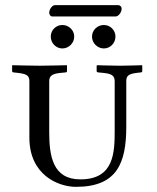

<svg xmlns="http://www.w3.org/2000/svg" viewBox="-20 -715 608 745"><path d="M428 -651C441 -651 452 -669 452 -681C452 -687 448 -695 438 -695H193C182 -695 171 -678 171 -666C171 -659 175 -651 184 -651ZM275 10C436 10 470 -85 470 -224V-400C470 -420 478 -428 509 -432L526 -434C530 -434 532 -436 532 -439V-460L531 -462C531 -462 475 -460 447 -460C417 -460 357 -462 357 -462L355 -460V-439C355 -436 358 -434 362 -434L382 -432C412 -429 425 -422 425 -400V-211C425 -125 424 -19 292 -19C185 -19 171 -109 171 -202V-400C171 -420 182 -429 214 -432L234 -434C238 -434 240 -436 240 -439V-460L239 -462C239 -462 163 -460 135 -460C104 -460 28 -462 28 -462L27 -460V-439C27 -436 30 -434 33 -434L51 -432C83 -428 94 -422 94 -400V-181C94 -36 206 10 275 10ZM337 -573C337 -548 358 -527 383 -527C408 -527 428 -548 428 -573C428 -598 408 -618 383 -618C358 -618 337 -598 337 -573ZM177 -573C177 -548 197 -527 222 -527C247 -527 268 -548 268 -573C268 -598 247 -618 222 -618C197 -618 177 -598 177 -573Z"/></svg>

Font: Linux Libertine O C
Style: Regular
Weight: 400
Designer: Philipp H. Poll
Foundry: Philipp H. Poll
Version: Version 4.0.3